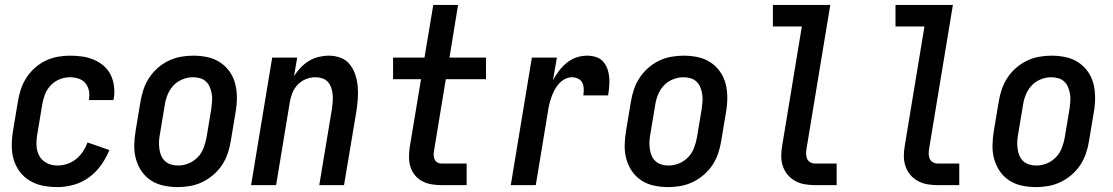

<svg xmlns="http://www.w3.org/2000/svg" viewBox="-20 -755 4540 783"><path d="M215 8Q184 8 155.5 2.5Q127 -3 102.5 -17.5Q78 -32 61 -54.5Q44 -77 36 -104Q28 -131 28 -161Q28 -191 33 -221L53 -341Q57 -366 65 -390.5Q73 -415 87.5 -437.5Q102 -460 122 -478Q142 -496 166 -507.5Q190 -519 215.5 -523.5Q241 -528 265 -528Q291 -528 315.5 -524.5Q340 -521 362.5 -511.5Q385 -502 403 -486.5Q421 -471 431.5 -449.5Q442 -428 445 -403Q448 -378 444 -353Q443 -351 443 -349.5Q443 -348 443 -347H342Q342 -348 342.5 -348.5Q343 -349 343 -350Q346 -368 342.5 -385.5Q339 -403 328 -416Q317 -429 300 -434.5Q283 -440 265 -440Q244 -440 223 -431.5Q202 -423 186.5 -406.5Q171 -390 163 -369Q155 -348 152 -327L132 -207Q128 -184 129 -161Q130 -138 140.5 -119Q151 -100 171 -90Q191 -80 215 -80Q234 -80 254 -86.5Q274 -93 290.5 -106.5Q307 -120 318.5 -137.5Q330 -155 337 -174L426 -143Q413 -111 392.5 -82Q372 -53 343.5 -32Q315 -11 281 -1.5Q247 8 215 8Z M705 8Q676 8 647.5 2Q619 -4 596 -19Q573 -34 557.5 -56.5Q542 -79 534.5 -106Q527 -133 527.5 -162.5Q528 -192 533 -221L553 -341Q557 -366 565.5 -391Q574 -416 588.5 -438Q603 -460 623.5 -478Q644 -496 668 -507.5Q692 -519 717.5 -523.5Q743 -528 768 -528Q798 -528 826 -522Q854 -516 877 -501Q900 -486 916 -463.5Q932 -441 939 -414Q946 -387 946 -357.5Q946 -328 941 -299L921 -179Q917 -154 908.5 -129Q900 -104 885.5 -82Q871 -60 850 -42Q829 -24 805 -12.5Q781 -1 755.5 3.5Q730 8 705 8ZM707 -80Q728 -80 749 -88.5Q770 -97 786 -113.5Q802 -130 810 -151Q818 -172 822 -193L842 -313Q844 -328 845 -343Q846 -358 843.5 -372.5Q841 -387 835.5 -400Q830 -413 820 -422.5Q810 -432 796 -436Q782 -440 767 -440Q746 -440 724.5 -431.5Q703 -423 687.5 -406.5Q672 -390 663.5 -369Q655 -348 652 -327L632 -207Q629 -192 628.5 -177Q628 -162 630 -147.5Q632 -133 637.5 -120Q643 -107 653.5 -97.5Q664 -88 678 -84Q692 -80 707 -80Z M1004 0 1090 -520H1192L1179 -445Q1191 -463 1206.5 -479.5Q1222 -496 1240.5 -507Q1259 -518 1280 -523Q1301 -528 1321 -528Q1347 -528 1370 -519Q1393 -510 1407.5 -491Q1422 -472 1429.5 -448.5Q1437 -425 1439 -400.5Q1441 -376 1439 -350Q1437 -324 1433 -299L1383 0H1282L1334 -313Q1336 -327 1337 -342Q1338 -357 1336.5 -371Q1335 -385 1330.5 -398Q1326 -411 1317 -421Q1308 -431 1294.5 -435.5Q1281 -440 1266 -440Q1247 -440 1228 -432.5Q1209 -425 1194.5 -410Q1180 -395 1172.5 -376.5Q1165 -358 1162 -339L1106 0Z M1780 0Q1759 0 1739 -3.5Q1719 -7 1702 -16Q1685 -25 1672.5 -40Q1660 -55 1654 -74Q1648 -93 1648 -113.5Q1648 -134 1651 -155L1697 -432H1583V-520H1711L1747 -735H1848L1813 -520H1962V-432H1798L1750 -140Q1748 -131 1748.5 -122Q1749 -113 1752.5 -105Q1756 -97 1763.5 -92.5Q1771 -88 1780 -88H1883V0Z M2063 0 2149 -520H2251L2235 -428Q2246 -448 2260 -466.5Q2274 -485 2292 -499.5Q2310 -514 2331.5 -521Q2353 -528 2375 -528Q2393 -528 2410.5 -522.5Q2428 -517 2439.5 -504Q2451 -491 2457 -474.5Q2463 -458 2464.5 -440Q2466 -422 2464.5 -403.5Q2463 -385 2460 -366H2359Q2361 -380 2360.5 -393.5Q2360 -407 2354.5 -418Q2349 -429 2337 -434.5Q2325 -440 2312 -440Q2297 -440 2282.5 -432Q2268 -424 2257.5 -411.5Q2247 -399 2240 -385Q2233 -371 2228 -356.5Q2223 -342 2219.5 -327Q2216 -312 2214 -297L2165 0Z M2705 8Q2676 8 2647.5 2Q2619 -4 2596 -19Q2573 -34 2557.5 -56.5Q2542 -79 2534.5 -106Q2527 -133 2527.5 -162.5Q2528 -192 2533 -221L2553 -341Q2557 -366 2565.5 -391Q2574 -416 2588.5 -438Q2603 -460 2623.5 -478Q2644 -496 2668 -507.5Q2692 -519 2717.5 -523.5Q2743 -528 2768 -528Q2798 -528 2826 -522Q2854 -516 2877 -501Q2900 -486 2916 -463.5Q2932 -441 2939 -414Q2946 -387 2946 -357.5Q2946 -328 2941 -299L2921 -179Q2917 -154 2908.5 -129Q2900 -104 2885.5 -82Q2871 -60 2850 -42Q2829 -24 2805 -12.5Q2781 -1 2755.5 3.5Q2730 8 2705 8ZM2707 -80Q2728 -80 2749 -88.5Q2770 -97 2786 -113.5Q2802 -130 2810 -151Q2818 -172 2822 -193L2842 -313Q2844 -328 2845 -343Q2846 -358 2843.5 -372.5Q2841 -387 2835.5 -400Q2830 -413 2820 -422.5Q2810 -432 2796 -436Q2782 -440 2767 -440Q2746 -440 2724.5 -431.5Q2703 -423 2687.5 -406.5Q2672 -390 2663.5 -369Q2655 -348 2652 -327L2632 -207Q2629 -192 2628.5 -177Q2628 -162 2630 -147.5Q2632 -133 2637.5 -120Q2643 -107 2653.5 -97.5Q2664 -88 2678 -84Q2692 -80 2707 -80Z M3305 0Q3283 0 3262 -3.5Q3241 -7 3223 -17Q3205 -27 3192 -42.5Q3179 -58 3172.5 -77.5Q3166 -97 3166 -118.5Q3166 -140 3170 -162L3250 -647H3132V-735H3366L3269 -148Q3267 -137 3267.5 -126Q3268 -115 3272 -106.5Q3276 -98 3285 -93Q3294 -88 3305 -88H3392V0Z M3805 0Q3783 0 3762 -3.5Q3741 -7 3723 -17Q3705 -27 3692 -42.5Q3679 -58 3672.5 -77.5Q3666 -97 3666 -118.5Q3666 -140 3670 -162L3750 -647H3632V-735H3866L3769 -148Q3767 -137 3767.5 -126Q3768 -115 3772 -106.5Q3776 -98 3785 -93Q3794 -88 3805 -88H3892V0Z M4205 8Q4176 8 4147.5 2Q4119 -4 4096 -19Q4073 -34 4057.5 -56.5Q4042 -79 4034.5 -106Q4027 -133 4027.5 -162.5Q4028 -192 4033 -221L4053 -341Q4057 -366 4065.5 -391Q4074 -416 4088.5 -438Q4103 -460 4123.5 -478Q4144 -496 4168 -507.5Q4192 -519 4217.5 -523.5Q4243 -528 4268 -528Q4298 -528 4326 -522Q4354 -516 4377 -501Q4400 -486 4416 -463.5Q4432 -441 4439 -414Q4446 -387 4446 -357.5Q4446 -328 4441 -299L4421 -179Q4417 -154 4408.5 -129Q4400 -104 4385.5 -82Q4371 -60 4350 -42Q4329 -24 4305 -12.5Q4281 -1 4255.5 3.5Q4230 8 4205 8ZM4207 -80Q4228 -80 4249 -88.5Q4270 -97 4286 -113.5Q4302 -130 4310 -151Q4318 -172 4322 -193L4342 -313Q4344 -328 4345 -343Q4346 -358 4343.5 -372.5Q4341 -387 4335.5 -400Q4330 -413 4320 -422.5Q4310 -432 4296 -436Q4282 -440 4267 -440Q4246 -440 4224.5 -431.5Q4203 -423 4187.5 -406.5Q4172 -390 4163.5 -369Q4155 -348 4152 -327L4132 -207Q4129 -192 4128.5 -177Q4128 -162 4130 -147.5Q4132 -133 4137.5 -120Q4143 -107 4153.5 -97.5Q4164 -88 4178 -84Q4192 -80 4207 -80Z"/></svg>

Font: Iosevka SS04 Semibold
Style: Italic
Weight: 600
Italic angle: -9°
Monospace: yes
Designer: Belleve Invis
Foundry: Belleve Invis
Version: Version 19.0.0; ttfautohint (v1.8.4)